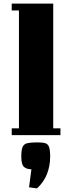

<svg xmlns="http://www.w3.org/2000/svg" viewBox="-20 -749 395 1064"><path d="M45 -729H275V-38H315V0H45V-38H85V-691H45ZM258 119Q258 170 240.5 215Q223 260 185 295L141 289L154 189Q127 189 112.5 175.5Q98 162 98 119Q98 83 105 66Q112 49 131.5 44.5Q151 40 186 40Q215 40 230.5 44.5Q246 49 252 66Q258 83 258 119Z"/></svg>

Font: Unlock
Style: Regular
Weight: 400
Designer: Eduardo Rodriguez Tunni
Foundry: Eduardo Rodriguez Tunni
Version: Version 1.003; ttfautohint (v1.8.4.7-5d5b);gftools[0.9.23]